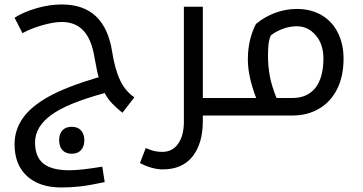

<svg xmlns="http://www.w3.org/2000/svg" viewBox="-20 -515 1617 856"><path d="M525.9 -12.2Q499 -33.7 480 -53.7Q460.9 -73.7 446.8 -100.1Q279.3 -54.7 207.8 -2Q136.2 50.8 136.2 120.1Q136.2 184.1 173.3 214.1Q210.4 244.1 289.1 244.1Q339.4 244.1 436 228L446.8 296.9Q376 312 334.5 316.4Q293 320.8 252.9 320.8Q156.2 320.8 100.6 270.3Q44.9 219.7 44.9 127.9Q44.9 64.9 81.5 12.2Q118.2 -40.5 196.8 -84.2Q275.4 -127.9 419.9 -170.9Q412.1 -197.3 400.9 -261.2Q387.7 -340.3 351.8 -378.7Q315.9 -417 254.9 -417Q219.2 -417 168.9 -402.6Q118.7 -388.2 80.1 -367.2L44.9 -436Q83.5 -460.9 141.6 -478Q199.7 -495.1 255.9 -495.1Q447.3 -495.1 480 -284.2Q492.2 -206.1 515.6 -157Q539.1 -107.9 579.1 -81.1ZM299.8 170.4Q273.9 170.4 258.8 154.8Q243.7 139.2 243.7 110.4Q243.7 81.5 258.5 65.9Q273.4 50.3 299.8 50.3Q326.7 50.3 341.3 66.7Q356 83 356 110.4Q356 137.7 341.3 154.1Q326.7 170.4 299.8 170.4Z M884.3 0V23.9Q884.3 125 838.4 182.6Q792.5 240.2 706.1 240.2Q658.2 240.2 604 211.9L629.9 145Q654.3 155.8 669.9 158.9Q685.5 162.1 704.1 162.1Q749 162.1 774.4 125.5Q799.8 88.9 799.8 28.8V-484.9H884.3V-78.1H1007.8Q1013.2 -78.1 1013.2 -74.2V-4.9Q1013.2 0 1007.8 0Z M998 0Q993.2 0 993.2 -4.9V-74.2Q993.2 -78.1 998 -78.1H1122.1Q1085 -174.8 1085 -249Q1085 -338.4 1121.1 -408.2Q1157.7 -439 1205.1 -457Q1252.4 -475.1 1303.7 -475.1Q1366.2 -475.1 1413.6 -447.5Q1460.9 -419.9 1486.3 -369.1Q1511.7 -318.4 1511.7 -253.9Q1511.7 -175.3 1483.2 -118.2Q1454.6 -61 1402.6 -30.5Q1350.6 0 1283.7 0ZM1174.8 -266.1Q1174.8 -219.7 1183.1 -175Q1191.4 -130.4 1212.9 -78.1H1283.7Q1350.6 -78.1 1386.2 -123.5Q1421.9 -168.9 1421.9 -254.9Q1421.9 -317.9 1387.5 -357.9Q1353 -397.9 1303.7 -397.9Q1272 -397.9 1241.5 -386.7Q1210.9 -375.5 1187 -356.9Q1178.7 -335.9 1176.8 -314.2Q1174.8 -292.5 1174.8 -266.1Z"/></svg>

Font: Noto Kufi Arabic
Style: Regular
Weight: 400
Designer: Monotype Design team
Foundry: Monotype Imaging Inc.
Version: Version 1.02